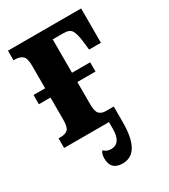

<svg xmlns="http://www.w3.org/2000/svg" viewBox="-183 -624 807 916"><g transform="rotate(-30 220.5 -166.0)"><path d="M12 0H290V-53H272Q250 -53 237 -65.5Q224 -78 224 -118V-241H324V-292H224V-476H283Q318 -476 328.5 -456.5Q339 -437 344 -399L350 -347H415V-536H12V-483H21Q46 -483 61 -470.5Q76 -458 76 -416V-292H12V-241H76V-118Q76 -79 63.5 -66Q51 -53 21 -53H12ZM218 204Q316 204 316 33V-53H259V37Q259 117 204 117Q191 117 181.5 112.5Q172 108 164 101Q153 114 153 139Q153 204 218 204Z"/></g></svg>

Font: Noto Serif ExtraCondensed Extra
Style: Regular
Weight: 800
Width: 3
Designer: Monotype Design Team
Foundry: Monotype Imaging Inc.
Version: Version 1.002